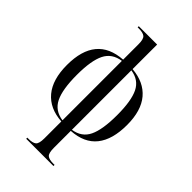

<svg xmlns="http://www.w3.org/2000/svg" viewBox="-290 -863 1206 1206"><g transform="rotate(45 313.0 -260.0)"><path d="M193 240V230H205Q240 230 256 217.5Q272 205 272 157V7Q163 0 104.5 -70Q46 -140 46 -269Q46 -527 272 -542V-679Q272 -725 256 -737.5Q240 -750 205 -750H193V-760H356V-542Q464 -533 522 -464.5Q580 -396 580 -269Q580 -140 524.5 -70Q469 0 356 7V157Q356 205 371.5 217.5Q387 230 422 230H435V240ZM272 -531Q196 -520 165 -458Q134 -396 134 -269Q134 -140 165 -77Q196 -14 272 -3ZM356 -3Q431 -14 461.5 -77Q492 -140 492 -269Q492 -396 461.5 -458Q431 -520 356 -531Z"/></g></svg>

Font: Noto Serif Display Condensed
Style: Regular
Weight: 400
Width: 3
Designer: Monotype Design Team
Foundry: Monotype Imaging Inc.
Version: Version 2.009